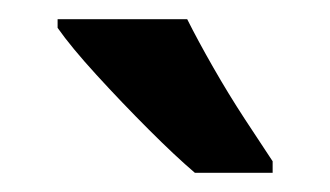

<svg xmlns="http://www.w3.org/2000/svg" viewBox="-20 -786 344 200"><path d="M175 -766Q186 -744 202 -716Q218 -688 235 -662Q252 -636 264 -618V-606H183Q163 -623 135 -651Q107 -679 80.5 -708Q54 -737 40 -757V-766Z"/></svg>

Font: Avrile Sans Condensed SemiBold
Style: Regular
Weight: 600
Width: 3
Designer: Monotype Design Team
Foundry: Monotype Imaging Inc.
Version: Version 2.001;September 10, 2019;FontCreator 11.5.0.2425 64-